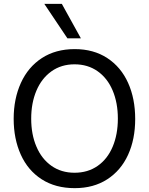

<svg xmlns="http://www.w3.org/2000/svg" viewBox="-20 -970 775 997"><path d="M51 -353Q51 -457 88.5 -539.5Q126 -622 197.5 -668.5Q269 -715 368 -715Q466 -715 537 -668.5Q608 -622 645 -540Q682 -458 682 -352Q682 -247 645 -166Q608 -85 537 -39Q466 7 368 7Q268 7 196.5 -39Q125 -85 88 -167Q51 -249 51 -353ZM169 -209Q196 -145 247 -109Q298 -73 367 -73Q436 -73 487 -108.5Q538 -144 565 -208Q592 -272 592 -354Q592 -436 565 -500Q538 -564 487 -600Q436 -636 367 -636Q298 -636 247 -599.5Q196 -563 169 -499Q142 -435 142 -354Q142 -272 169 -209ZM210 -950H301L400 -771H330Z"/></svg>

Font: Lopes Sans
Style: Regular
Weight: 400
Designer: Gabriel Lam, Diego Maldonado
Foundry: TypeRant, Foresti Design
Version: Version 4.000